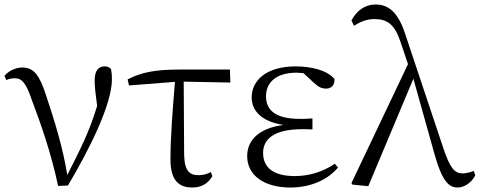

<svg xmlns="http://www.w3.org/2000/svg" viewBox="-20 -822 2139 856"><path d="M239 7 283 5C382 -162 479 -358 479 -469C479 -486 478 -499 475 -514C468 -522 460 -526 446 -526C417 -526 402 -505 402 -462C402 -436 406 -401 413 -350C379 -236 338 -156 280 -42C260 -166 222 -287 187 -392C157 -486 132 -521 79 -521C51 -521 19 -507 0 -484L8 -465C18 -470 31 -473 47 -473C78 -473 96 -452 122 -376C163 -267 208 -140 239 7Z M838 14C880 14 908 -5 927 -37L920 -55C904 -46 887 -41 864 -41C826 -41 803 -59 801 -130L799 -458L1007 -454L1005 -512H785C676 -512 612 -501 549 -468L555 -441L760 -457C751 -344 740 -221 740 -111C740 -20 775 14 838 14Z M1274 14C1368 14 1442 -22 1487 -75L1473 -92C1421 -57 1360 -37 1295 -37C1200 -37 1153 -74 1153 -140C1153 -197 1194 -246 1328 -246C1339 -246 1348 -246 1373 -245V-294C1349 -292 1334 -292 1318 -292C1206 -292 1166 -332 1166 -393C1166 -456 1213 -498 1303 -498L1333 -496L1377 -455C1401 -433 1414 -427 1435 -427C1457 -427 1474 -444 1471 -470C1437 -510 1366 -526 1298 -526C1166 -526 1102 -462 1102 -388C1102 -328 1146 -280 1244 -265C1130 -250 1082 -194 1082 -126C1082 -40 1158 14 1274 14Z M2021 14C2051 14 2085 -10 2099 -41L2092 -60C2074 -52 2054 -49 2042 -49C2007 -49 1986 -72 1955 -166L1789 -663C1758 -762 1716 -802 1655 -802C1608 -802 1571 -776 1547 -731L1558 -707C1585 -724 1614 -737 1649 -737C1706 -737 1740 -714 1766 -634L1799 -536L1547 -6L1551 1L1622 8L1823 -471L1916 -139C1952 -9 1983 14 2021 14Z"/></svg>

Font: Noto Serif CJK KR Light
Style: Regular
Weight: 300
Designer: Ryoko NISHIZUKA 西塚涼子 (kana & ideographs); Frank Grießhammer (Latin, Greek & Cyrillic); Wenlong ZHANG 张文龙 (bopomofo); San
Foundry: Adobe
Version: Version 2.001;hotconv 1.1.0;makeotfexe 2.6.0